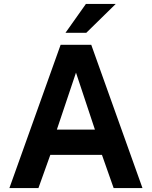

<svg xmlns="http://www.w3.org/2000/svg" viewBox="-20 -949 766 969"><path d="M27.5 0 286 -723H440.5L699 0H553.5L494.5 -167.5H234L174 0ZM267 -295H459L363.5 -582.5ZM413.5 -929H564L415.5 -783.5H310.5Z"/></svg>

Font: Public Sans
Style: Bold
Weight: 700
Designer: The Public Sans project authors (U.S. Web Design System). Libre Franklin designed by Pablo Impallari and Rodrigo Fuenzal
Version: Version 1.008; ttfautohint (v1.8.1) -l 8 -r 50 -G 200 -x 14 